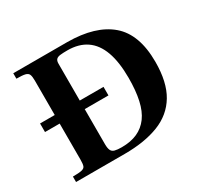

<svg xmlns="http://www.w3.org/2000/svg" viewBox="-141 -834 1047 1009"><g transform="rotate(-30 382.5 -330.0)"><path d="M39 -309V-361H424V-309ZM49 0V-33Q87 -33 103.5 -37Q120 -41 124 -53Q128 -65 128 -89V-570Q128 -595 123 -607Q118 -619 101.5 -623Q85 -627 49 -627V-660H377Q547 -659 636.5 -582.5Q726 -506 726 -339Q726 -216 681.5 -141.5Q637 -67 551.5 -33.5Q466 0 344 0ZM349 -38Q404 -38 444 -56Q484 -74 510.5 -110Q537 -146 549.5 -202.5Q562 -259 562 -336Q562 -432 539 -495.5Q516 -559 470 -590.5Q424 -622 355 -622Q328 -622 311.5 -620Q295 -618 287.5 -610Q280 -602 280 -585V-96Q280 -72 286 -59Q292 -46 307.5 -42Q323 -38 349 -38Z"/></g></svg>

Font: Frank Ruhl Libre
Style: Bold
Weight: 700
Designer: Yanek Iontef
Foundry: Fontef
Version: Version 6.004